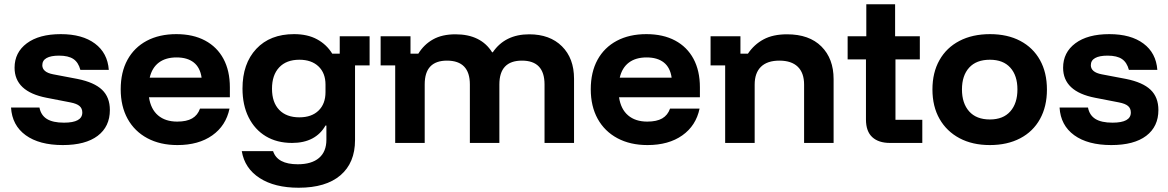

<svg xmlns="http://www.w3.org/2000/svg" viewBox="-20 -670 5473 900"><path d="M274.2 10Q164.2 10 100.4 -36.2Q36.7 -82.5 31.7 -165.8H165Q171.7 -130 199.6 -112.5Q227.5 -95 280 -95Q365.8 -95 365.8 -142.5Q365.8 -161.7 352.9 -172.9Q340 -184.2 310 -190L198.3 -211.7Q48.3 -240.8 48.3 -352.5Q48.3 -424.2 105.8 -467.1Q163.3 -510 265 -510Q365.8 -510 425 -465.8Q484.2 -421.7 490 -342.5H356.7Q347.5 -377.5 324.2 -393.3Q300.8 -409.2 256.7 -409.2Q218.3 -409.2 198.3 -397.9Q178.3 -386.7 178.3 -364.2Q178.3 -348.3 190.8 -337.5Q203.3 -326.7 229.2 -321.7L343.3 -300Q421.7 -284.2 458.3 -249.2Q495 -214.2 495 -154.2Q495 -76.7 437.9 -33.3Q380.8 10 274.2 10Z M811.7 10Q730.8 10 670.8 -22.1Q610.8 -54.2 578.3 -112.9Q545.8 -171.7 545.8 -251.7Q545.8 -331.7 577.5 -389.6Q609.2 -447.5 667.9 -478.8Q726.7 -510 806.7 -510Q885 -510 941.2 -480Q997.5 -450 1027.5 -394.2Q1057.5 -338.3 1057.5 -260.8V-214.2H678.3Q686.7 -158.3 720.8 -129.2Q755 -100 810.8 -100Q855 -100 880.8 -115Q906.7 -130 917.5 -160.8H1055.8Q1039.2 -80.8 975 -35.4Q910.8 10 811.7 10ZM681.7 -305.8H925Q918.3 -353.3 888.3 -377.1Q858.3 -400.8 807.5 -400.8Q756.7 -400.8 724.6 -376.7Q692.5 -352.5 681.7 -305.8Z M1380 210Q1267.5 210 1197.1 164.6Q1126.7 119.2 1113.3 38.3H1260Q1280 100 1375.8 100Q1440.8 100 1475.4 70.4Q1510 40.8 1510 -15V-81.7H1505.8Q1483.3 -41.7 1443.8 -20.8Q1404.2 0 1349.2 0Q1278.3 0 1226.2 -31.2Q1174.2 -62.5 1145.4 -120Q1116.7 -177.5 1116.7 -255Q1116.7 -371.7 1181.2 -440.8Q1245.8 -510 1358.3 -510Q1421.7 -510 1466.2 -485.8Q1510.8 -461.7 1537.5 -418.3H1572.5V-500H1712.5V-363.3H1644.2V-13.3Q1644.2 93.3 1575.8 151.7Q1507.5 210 1380 210ZM1383.3 -120Q1440.8 -120 1473.3 -151.7Q1505.8 -183.3 1505.8 -238.3V-273.3Q1505.8 -327.5 1472.9 -358.8Q1440 -390 1383.3 -390Q1322.5 -390 1288.8 -354.2Q1255 -318.3 1255 -254.2Q1255 -190 1288.8 -155Q1322.5 -120 1383.3 -120Z M1832.5 0V-363.3H1764.2V-500H1904.2V-418.3H1940.8Q1967.5 -461.7 2010 -485.4Q2052.5 -509.2 2115 -509.2Q2175 -509.2 2217.9 -487.9Q2260.8 -466.7 2286.7 -425H2290Q2347.5 -509.2 2460.8 -509.2Q2557.5 -509.2 2614.2 -452.9Q2670.8 -396.7 2670.8 -300.8V0H2532.5V-274.2Q2532.5 -385.8 2426.7 -385.8Q2320.8 -385.8 2320.8 -274.2V0H2182.5V-274.2Q2182.5 -385.8 2075 -385.8Q2023.3 -385.8 1997.1 -358.3Q1970.8 -330.8 1970.8 -274.2V0Z M3015 10Q2934.2 10 2874.2 -22.1Q2814.2 -54.2 2781.7 -112.9Q2749.2 -171.7 2749.2 -251.7Q2749.2 -331.7 2780.8 -389.6Q2812.5 -447.5 2871.3 -478.8Q2930 -510 3010 -510Q3088.3 -510 3144.6 -480Q3200.8 -450 3230.8 -394.2Q3260.8 -338.3 3260.8 -260.8V-214.2H2881.7Q2890 -158.3 2924.2 -129.2Q2958.3 -100 3014.2 -100Q3058.3 -100 3084.2 -115Q3110 -130 3120.8 -160.8H3259.2Q3242.5 -80.8 3178.3 -35.4Q3114.2 10 3015 10ZM2885 -305.8H3128.3Q3121.7 -353.3 3091.7 -377.1Q3061.7 -400.8 3010.8 -400.8Q2960 -400.8 2927.9 -376.7Q2895.8 -352.5 2885 -305.8Z M3379.2 0V-363.3H3310.8V-500H3450.8V-418.3H3485.8Q3515 -461.7 3559.2 -485.4Q3603.3 -509.2 3669.2 -509.2Q3773.3 -509.2 3830.4 -452.1Q3887.5 -395 3887.5 -299.2V0H3749.2V-273.3Q3749.2 -328.3 3719.6 -357.1Q3690 -385.8 3633.3 -385.8Q3576.7 -385.8 3547.1 -357.1Q3517.5 -328.3 3517.5 -273.3V0Z M4151.7 0Q4098.3 0 4068.8 -27.1Q4039.2 -54.2 4039.2 -110V-391.7H3953.3V-500H4040.8V-650H4175.8V-500H4291.7V-391.7H4177.5V-108.3H4303.3V0Z M4620 10Q4538.3 10 4477.9 -22.1Q4417.5 -54.2 4384.2 -112.5Q4350.8 -170.8 4350.8 -250.8Q4350.8 -330 4383.8 -388.3Q4416.7 -446.7 4477.5 -478.3Q4538.3 -510 4620.8 -510Q4702.5 -510 4762.5 -478.3Q4822.5 -446.7 4855 -388.3Q4887.5 -330 4887.5 -250Q4887.5 -170.8 4855 -112.1Q4822.5 -53.3 4762.1 -21.7Q4701.7 10 4620 10ZM4620 -110Q4682.5 -110 4715.8 -147.9Q4749.2 -185.8 4749.2 -250.8Q4749.2 -315.8 4715.8 -352.9Q4682.5 -390 4620 -390Q4556.7 -390 4522.9 -352.9Q4489.2 -315.8 4489.2 -250.8Q4489.2 -185.8 4522.9 -147.9Q4556.7 -110 4620 -110Z M5189.2 10Q5079.2 10 5015.4 -36.2Q4951.7 -82.5 4946.7 -165.8H5080Q5086.7 -130 5114.6 -112.5Q5142.5 -95 5195 -95Q5280.8 -95 5280.8 -142.5Q5280.8 -161.7 5267.9 -172.9Q5255 -184.2 5225 -190L5113.3 -211.7Q4963.3 -240.8 4963.3 -352.5Q4963.3 -424.2 5020.8 -467.1Q5078.3 -510 5180 -510Q5280.8 -510 5340 -465.8Q5399.2 -421.7 5405 -342.5H5271.7Q5262.5 -377.5 5239.2 -393.3Q5215.8 -409.2 5171.7 -409.2Q5133.3 -409.2 5113.3 -397.9Q5093.3 -386.7 5093.3 -364.2Q5093.3 -348.3 5105.8 -337.5Q5118.3 -326.7 5144.2 -321.7L5258.3 -300Q5336.7 -284.2 5373.3 -249.2Q5410 -214.2 5410 -154.2Q5410 -76.7 5352.9 -33.3Q5295.8 10 5189.2 10Z"/></svg>

Font: Funnel Display Light
Style: Bold
Weight: 700
Version: Version 1.000